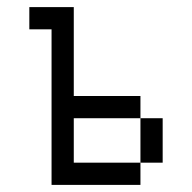

<svg xmlns="http://www.w3.org/2000/svg" viewBox="-20 -520 540 540"><path d="M187.5 -250H375V-187.5H187.5V-62.5H375V0H125V-437.5H62.5V-500H187.5ZM375 -187.5H437.5V-62.5H375Z"/></svg>

Font: ChillBitmapSE 16px
Style: Regular
Weight: 400
Designer: Designed by Warren2060
Foundry: ChillType
Version: Version 1.000